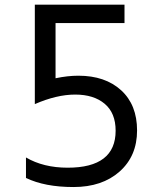

<svg xmlns="http://www.w3.org/2000/svg" viewBox="-20 -751 665 805"><path d="M88.9 -4.9V-90.8Q162.1 -47.9 263.7 -47.9Q464.8 -47.9 464.8 -203.1Q464.8 -277.3 418.9 -315.9Q373 -354.5 295.4 -354.5Q217.8 -354.5 126 -314.5V-731.4H502V-654.3H212.9V-422.9Q263.7 -433.6 308.6 -433.6Q420.9 -433.6 487.8 -372.6Q554.7 -311.5 554.7 -204.1Q554.7 -96.7 481.4 -31.7Q408.2 33.2 288.1 33.2Q168 33.2 88.9 -4.9Z"/></svg>

Font: GenEi M Gothic v2 Regular
Style: Regular
Weight: 400
Version: Version 2.0